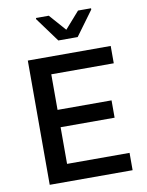

<svg xmlns="http://www.w3.org/2000/svg" viewBox="-97 -978 802 1047"><g transform="rotate(-10 303.5 -454.5)"><path d="M176 -902 275 -767H382L481 -902V-909H409L328 -817L247 -909H176ZM92 -688V0H551V-96H205V-299H504V-395H205V-592H551V-688Z"/></g></svg>

Font: Saira UNSAM Medium
Style: Regular
Weight: 500
Designer: Hector Gatti with collaboration of the Omnibus-Type team
Foundry: Omnibus-Type
Version: Version 0.072;PS 000.072;hotconv 1.0.88;makeotf.lib2.5.64775